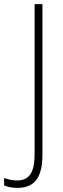

<svg xmlns="http://www.w3.org/2000/svg" viewBox="-80 -734 307 932"><path d="M5 178C91 178 126 123 126 16V-714H88V11C88 95 68 142 3 142C-20 142 -42 137 -60 130V166C-43 174 -21 178 5 178Z"/></svg>

Font: Noto Sans Devanagari UI Condensed ExtraLight
Style: Regular
Weight: 200
Width: 3
Designer: Jelle Bosma - Monotype Design Team
Foundry: Monotype Imaging Inc.
Version: Version 2.004